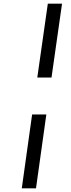

<svg xmlns="http://www.w3.org/2000/svg" viewBox="-20 -770 382 1040"><path d="M259 -350H182L239 -750H316ZM175 250H98L154 -150H231Z"/></svg>

Font: Arsenal SC
Style: Bold Italic
Weight: 700
Italic angle: -9.10001°
Designer: Andrij Shevchenko
Foundry: Stairsfor
Version: Version 2.001; ttfautohint (v1.8.4.7-5d5b)